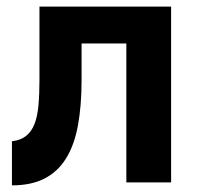

<svg xmlns="http://www.w3.org/2000/svg" viewBox="-20 -550 595 579"><path d="M16 -124Q42 -127 58.5 -140Q75 -153 84 -176Q93 -199 96 -232.5Q99 -266 99 -309V-530H496V0H361V-419H226V-309Q226 -231 215 -171.5Q204 -112 179 -72Q154 -32 114 -11.5Q74 9 16 9Z"/></svg>

Font: Golos UI
Style: Bold
Weight: 700
Designer: A.Korolkova, Vitaly Kuzmin
Foundry: ParaType Ltd
Version: Version 2.000